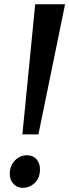

<svg xmlns="http://www.w3.org/2000/svg" viewBox="-20 -892 332 922"><path d="M149 -871.5H292.5L164.5 -246.5H87.5ZM27 -60Q28 -97.5 52.2 -122Q76.5 -146.5 108.5 -146.5Q139.5 -146.5 156.2 -126.2Q173 -106 172 -76.5Q171.5 -37.5 147.2 -13.8Q123 10 87.5 10Q62.5 10 44.2 -9.5Q26 -29 27 -60Z"/></svg>

Font: Merriweather 36pt
Style: Bold Italic
Weight: 700
Italic angle: -7.8°
Version: Version 2.101